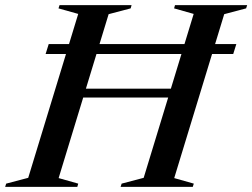

<svg xmlns="http://www.w3.org/2000/svg" viewBox="-57 -725 979 745"><path d="M198 -346.5 209 -381H673.5L661.5 -346.5ZM120 -515.5 132 -554H860L848 -515.5ZM246.5 -671 170 -692.5 174 -705H453.5L450 -692.5L364.5 -670L170.5 -34L246.5 -12.5L243 0H-37L-33 -12.5L52.5 -35ZM694.5 -671 618.5 -692.5 622 -705H902L898 -692.5L813 -670L619 -34L695 -12.5L691 0H411L415 -12.5L500.5 -35Z"/></svg>

Font: Newsreader 60pt Medium
Style: Italic
Weight: 500
Italic angle: -17°
Designer: Hugues Gentile
Foundry: Production Type
Version: Version 1.003